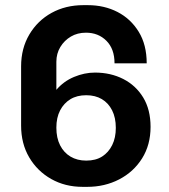

<svg xmlns="http://www.w3.org/2000/svg" viewBox="-20 -716 655 746"><path d="M301 10Q233 10 179 -20.5Q125 -51 93.5 -104.5Q62 -158 62 -228V-458Q62 -528 94 -582Q126 -636 180.5 -666Q235 -696 304 -696H321Q385 -696 436.5 -669.5Q488 -643 519 -592.5Q550 -542 550 -470H425Q425 -526 393.5 -557.5Q362 -589 314 -589Q281 -589 255.5 -574Q230 -559 214.5 -533.5Q199 -508 199 -476V-367Q227 -400 267.5 -417Q308 -434 349 -434Q410 -434 459 -409Q508 -384 536.5 -337Q565 -290 565 -223Q565 -153 532 -100.5Q499 -48 443 -19Q387 10 319 10ZM315 -92Q352 -92 377 -108Q402 -124 416 -152.5Q430 -181 430 -219Q430 -259 415.5 -287.5Q401 -316 375.5 -331Q350 -346 315 -346Q279 -346 253.5 -330.5Q228 -315 213.5 -287Q199 -259 199 -220Q199 -180 213.5 -151.5Q228 -123 254 -107.5Q280 -92 315 -92Z"/></svg>

Font: Chivo Medium SemiBold
Style: Regular
Weight: 600
Version: Version 2.002